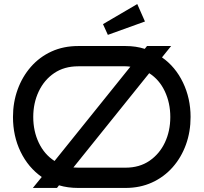

<svg xmlns="http://www.w3.org/2000/svg" viewBox="-20 -927 1004 947"><path d="M824 -700 779 -644Q845 -598 882.5 -520Q920 -442 920 -350Q920 -277 897 -213.5Q874 -150 831.5 -102Q789 -54 730 -27Q671 0 599 0H366Q314 0 271 -13L261 0H142L186 -54Q119 -101 81.5 -178.5Q44 -256 44 -350Q44 -422 67 -485.5Q90 -549 132.5 -597.5Q175 -646 234 -673Q293 -700 366 -700H599Q625 -700 648.5 -696.5Q672 -693 694 -686L705 -700ZM366 -600Q297 -600 247.5 -566.5Q198 -533 171 -476Q144 -419 144 -350Q144 -280 171.5 -222.5Q199 -165 249 -133L623 -598Q617 -599 611 -599.5Q605 -600 599 -600ZM820 -350Q820 -419 793 -476.5Q766 -534 716 -566L342 -101Q348 -101 354 -100.5Q360 -100 366 -100H599Q668 -100 717.5 -134Q767 -168 793.5 -224.5Q820 -281 820 -350ZM695 -821 512 -755 488 -808 657 -907Z"/></svg>

Font: Bruno Ace SC
Style: Regular
Weight: 400
Version: Version 1.100; ttfautohint (v1.8.4.7-5d5b);gftools[0.9.27]